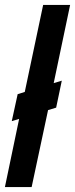

<svg xmlns="http://www.w3.org/2000/svg" viewBox="-37 -763 306 783"><path d="M-17 0 41 -278 11 -269 35 -379 64 -388 139 -743H249L182 -424L215 -434L192 -324L159 -314L92 0Z"/></svg>

Font: Saira UltraCondensed ExtraBold
Style: Italic
Weight: 800
Width: 1
Italic angle: -12°
Designer: Hector Gatti with collaboration of the Omnibus-Type team
Foundry: Omnibus-Type
Version: Version 1.101